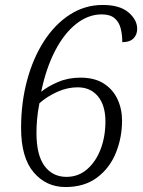

<svg xmlns="http://www.w3.org/2000/svg" viewBox="-20 -744 577 774"><path d="M244 10Q166 10 115.5 -49.5Q65 -109 65 -228Q65 -330 89 -419.5Q113 -509 157 -577.5Q201 -646 261.5 -685Q322 -724 394 -724Q463 -724 498 -694Q533 -664 533 -628Q533 -604 518 -589Q503 -574 473 -574Q473 -604 466.5 -629.5Q460 -655 442 -670.5Q424 -686 390 -686Q336 -686 287.5 -648Q239 -610 202.5 -540Q166 -470 146 -374Q173 -396 214 -413.5Q255 -431 304 -431Q361 -431 398 -407.5Q435 -384 453.5 -344.5Q472 -305 472 -258Q472 -189 447 -127.5Q422 -66 371 -28Q320 10 244 10ZM248 -31Q296 -31 331.5 -62Q367 -93 386 -143.5Q405 -194 405 -254Q405 -319 375 -355.5Q345 -392 293 -392Q252 -392 211.5 -374Q171 -356 139 -328Q132 -293 129.5 -263.5Q127 -234 127 -208Q127 -119 159.5 -75Q192 -31 248 -31Z"/></svg>

Font: Noto Serif Light
Style: Italic
Weight: 300
Italic angle: -12°
Designer: Monotype Design Team
Foundry: Monotype Imaging Inc.
Version: Version 2.013